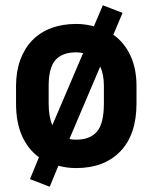

<svg xmlns="http://www.w3.org/2000/svg" viewBox="-20 -630 580 730"><path d="M94 51 128 -32Q86 -63 63.5 -114Q41 -165 41 -237V-303Q41 -358 57 -402Q73 -446 102.5 -476.5Q132 -507 174.5 -523Q217 -539 270 -539Q288 -539 305 -536.5Q322 -534 337 -530L371 -610L446 -581L411 -498Q453 -468 476 -418.5Q499 -369 499 -303V-237Q499 -118 437.5 -54.5Q376 9 270 9Q233 9 202 0L169 80ZM270 -431Q217 -431 191 -402Q165 -373 165 -303V-237Q165 -187 179 -154L296 -428Q282 -431 270 -431ZM270 -99Q322 -99 348.5 -129.5Q375 -160 375 -237V-303Q375 -347 361 -377L244 -102Q250 -100 256.5 -99.5Q263 -99 270 -99Z"/></svg>

Font: 
Style: 㨦
Weight: 700
Designer: A.Korolkova, Vitaly Kuzmin
Foundry: ParaType Ltd
Version: Version 2.000